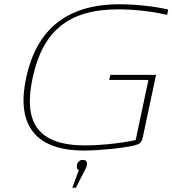

<svg xmlns="http://www.w3.org/2000/svg" viewBox="-20 -699 811 903"><path d="M766 -629 771 -654C711 -669 614 -679 542 -679C293 -679 153 -559 104 -338C56 -123 135 9 375 9C448 9 563 -3 612 -15C636 -21 646 -28 651 -51L714 -347H499L494 -323H678L618 -40C536 -23 443 -15 382 -15C152 -15 89 -128 134 -335C181 -550 299 -655 536 -655C601 -655 691 -647 766 -629ZM320 184H337L369 121C377 104 386 92 388 80V79C392 62 385 53 370 53C355 53 345 61 342 78V79C340 89 342 97 351 101Z"/></svg>

Font: LT Wave Thin
Style: Italic
Weight: 100
Designer: Daniel Lyons
Version: Version 2.5 (Glyphs App)